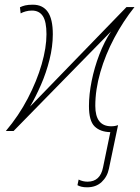

<svg xmlns="http://www.w3.org/2000/svg" viewBox="-20 -558 595 818"><path d="M351 240Q337 240 327 237.5Q317 235 310 231L315 207Q333 216 353 216Q407 216 419 155L450 5Q407 4 383 -19.5Q359 -43 359 -106Q359 -156 370.5 -213Q382 -270 403 -325Q424 -380 453 -424L38 0H5Q60 -65 98.5 -139Q137 -213 157.5 -284Q178 -355 178 -412Q178 -466 162.5 -489.5Q147 -513 116 -513Q102 -513 89.5 -509.5Q77 -506 68 -501L65 -527Q75 -532 87.5 -535Q100 -538 120 -538Q162 -538 183.5 -507.5Q205 -477 205 -412Q205 -360 191 -304Q177 -248 154.5 -196.5Q132 -145 108 -104L519 -528H553Q505 -468 467 -396.5Q429 -325 407.5 -250.5Q386 -176 386 -107Q386 -20 454 -20Q470 -20 483 -25L444 161Q437 195 413 217.5Q389 240 351 240Z"/></svg>

Font: Noto Sans Disp Thin
Style: Italic
Weight: 100
Italic angle: -12°
Designer: Monotype Design Team
Foundry: Monotype Imaging Inc.
Version: Version 2.000;GOOG;noto-source:20170915:90ef993387c0